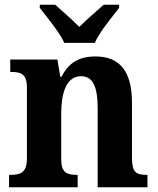

<svg xmlns="http://www.w3.org/2000/svg" viewBox="-20 -786 663 806"><path d="M250 -606H378C397 -651 451 -715 480 -753V-766H415C389 -742 341 -702 313 -673C285 -702 238 -742 212 -766H147V-753C176 -715 230 -651 250 -606ZM18 0H306V-52H302C261 -52 237 -61 237 -117V-310C237 -392 257 -466 320 -466C373 -466 390 -416 390 -331V0H599V-52H595C553 -52 534 -61 534 -123V-355C534 -490 480 -549 381 -549C307 -549 267 -519 238 -464H233L221 -536H23V-484H27C68 -484 93 -475 93 -419V-121C93 -61 66 -52 24 -52H18Z"/></svg>

Font: Noto Serif Myanmar SemiCondensed
Style: Bold
Weight: 700
Width: 4
Designer: Ben Mitchell and the Monotype Design Team
Foundry: Monotype Imaging Inc.
Version: Version 2.106